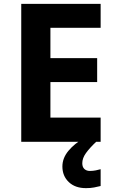

<svg xmlns="http://www.w3.org/2000/svg" viewBox="-20 -734 600 994"><path d="M501 0H90V-714H501V-590H241V-433H483V-309H241V-125H501ZM406 111Q406 131 417 141Q428 151 445 151Q461 151 476 148Q491 145 501 142V229Q485 233 467 236.5Q449 240 425 240Q369 240 336 208.5Q303 177 303 128Q303 84 335 46Q367 8 413 -17L478 0Q444 32 425 58.5Q406 85 406 111Z"/></svg>

Font: Noto Sans Gujarati UI
Style: Bold
Weight: 700
Designer: Jelle Bosma - Monotype Design Team, Universal Thirst
Foundry: Monotype Imaging Inc.
Version: Version 2.106; ttfautohint (v1.8.4.7-5d5b)